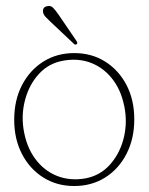

<svg xmlns="http://www.w3.org/2000/svg" viewBox="-20 -612 497 642"><path d="M228.5 -434.5Q286.5 -434.5 331.8 -406Q377 -377.5 403 -327.8Q429 -278 429 -213Q429 -148 403 -97.5Q377 -47 331.8 -18.5Q286.5 10 228 10Q170 10 124.8 -18.5Q79.5 -47 53.5 -97Q27.5 -147 27.5 -211.5Q27.5 -277 53.5 -327.2Q79.5 -377.5 124.8 -406Q170 -434.5 228.5 -434.5ZM265.5 -15.5Q313.5 -24.5 345.8 -59.5Q378 -94.5 391.8 -143.2Q405.5 -192 398 -243Q389 -302 359.8 -342.5Q330.5 -383 286.8 -400.8Q243 -418.5 191 -409Q143 -400.5 110.8 -365.5Q78.5 -330.5 64.8 -281.5Q51 -232.5 58.5 -181.5Q67.5 -122.5 97 -82Q126.5 -41.5 170.2 -24Q214 -6.5 265.5 -15.5ZM176.5 -562 235.5 -475.5Q237 -473.5 238.2 -470.2Q239.5 -467 236.5 -464.5Q232 -460.5 227 -465.5L148 -540Q139 -548.5 132.2 -555.8Q125.5 -563 124 -571Q121.5 -589 139 -591.5Q149.5 -594 157.5 -586Q165.5 -578 176.5 -562Z"/></svg>

Font: Fraunces 144pt SuperSoft Thin
Style: Regular
Weight: 100
Version: Version 1.000;[0bf87f6ff]